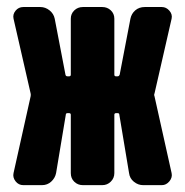

<svg xmlns="http://www.w3.org/2000/svg" viewBox="-20 -540 540 560"><path d="M430.7 -258.8 480.5 -35.2Q483.4 -22.5 474.1 -11.2Q464.8 0 452.1 0H397.5Q382.8 0 370.6 -9.8Q358.4 -19.5 356.4 -35.2L328.1 -205.1Q328.1 -210 323.2 -210H318.4Q313.5 -210 313.5 -205.1V-35.2Q313.5 -20.5 303.2 -10.3Q293 0 278.3 0H221.7Q207 0 196.8 -9.8Q186.5 -19.5 186.5 -35.2V-205.1Q186.5 -210 181.6 -210H176.8Q171.9 -210 171.9 -205.1L143.6 -35.2Q140.6 -20.5 129.4 -10.3Q118.2 0 102.5 0H47.9Q34.2 0 25.4 -11.2Q16.6 -22.5 19.5 -35.2L69.3 -258.8Q70.3 -263.7 69.3 -267.6L19.5 -485.4Q16.6 -498 25.4 -508.8Q34.2 -519.5 47.9 -519.5H97.7Q112.3 -519.5 124.5 -509.8Q136.7 -500 139.6 -485.4L170.9 -322.3Q171.9 -317.4 176.8 -317.4H181.6Q186.5 -317.4 186.5 -322.3V-485.4Q186.5 -500 196.8 -509.8Q207 -519.5 221.7 -519.5H278.3Q293 -519.5 303.2 -509.8Q313.5 -500 313.5 -485.4V-322.3Q313.5 -317.4 318.4 -317.4H323.2Q327.1 -317.4 329.1 -322.3L360.4 -485.4Q363.3 -500 374.5 -509.8Q385.7 -519.5 402.3 -519.5H452.1Q464.8 -519.5 474.1 -508.8Q483.4 -498 480.5 -485.4L430.7 -267.6Q428.7 -263.7 430.7 -258.8Z"/></svg>

Font: Rounded-L Mgen+ 1mn bold
Style: Bold
Weight: 700
Designer: [Source Han Sans]
Ryoko NISHIZUKA  (kana & ideographs); Paul D. Hunt (Latin, Greek & Cyrillic); Wenlong ZHANG  (bopomofo
Version: Version 1.059.20150602